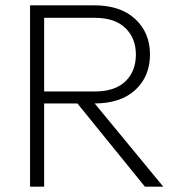

<svg xmlns="http://www.w3.org/2000/svg" viewBox="-20 -702 675 722"><path d="M93 0V-682H334Q433 -682 488.5 -630.5Q544 -579 544 -497Q544 -415 489 -364Q434 -313 336 -313L594 0H525L271 -313H146V0ZM336 -635H146V-358H336Q412 -358 451.5 -396Q491 -434 491 -497Q491 -558 451.5 -596.5Q412 -635 336 -635Z"/></svg>

Font: Outfit Extra Light
Style: Regular
Weight: 200
Designer: Rodrigo Fuenzalida
Foundry: fragTYPE
Version: Version 1.000